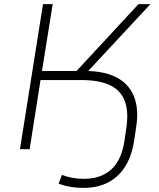

<svg xmlns="http://www.w3.org/2000/svg" viewBox="-20 -725 775 933"><path d="M386 188Q350 188 317.5 182Q285 176 265 167L281 125Q304 134 331 139Q358 144 388 144Q469 144 519 100Q569 56 584 -36L593 -97Q606 -178 587.5 -231Q569 -284 516.5 -310Q464 -336 374 -336H177L124 0H77L189 -705H236L184 -380H366L338 -365L653 -705H711L390 -360L395 -380Q486 -380 546 -349Q606 -318 631 -256.5Q656 -195 641 -103L631 -37Q619 37 586.5 87Q554 137 503.5 162.5Q453 188 386 188Z"/></svg>

Font: Nunito Sans 10pt SemiExpanded ExtraLight
Style: Italic
Weight: 250
Width: 6
Italic angle: -9°
Designer: Vernon Adams
Foundry: Vernon Adams
Version: Version 3.101;gftools[0.9.27]